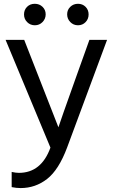

<svg xmlns="http://www.w3.org/2000/svg" viewBox="-20 -749 588 987"><path d="M8.8 -543.9H104.5L280.3 -94.7Q289.1 -123 372.1 -355.5L439.5 -543.9H530.3L325.2 8.8Q282.2 124 222.2 170.9Q162.1 217.8 85.9 217.8Q64.5 217.8 40 212.9V134.8Q61.5 139.6 77.1 139.6Q192.4 139.6 239.3 9.8ZM119.6 -635.3Q103.5 -651.4 103.5 -674.8Q103.5 -698.2 119.1 -713.9Q134.8 -729.5 158.7 -729.5Q182.6 -729.5 198.7 -713.9Q214.8 -698.2 214.8 -675.3Q214.8 -652.3 198.7 -635.7Q182.6 -619.1 159.2 -619.1Q135.7 -619.1 119.6 -635.3ZM341.3 -635.7Q325.2 -652.3 325.2 -675.3Q325.2 -698.2 341.3 -713.9Q357.4 -729.5 380.9 -729.5Q404.3 -729.5 419.9 -713.9Q435.5 -698.2 435.5 -674.8Q435.5 -651.4 419.9 -635.3Q404.3 -619.1 380.9 -619.1Q357.4 -619.1 341.3 -635.7Z"/></svg>

Font: GenEi M Gothic v2 Regular
Style: Regular
Weight: 400
Version: Version 2.0